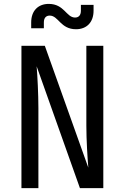

<svg xmlns="http://www.w3.org/2000/svg" viewBox="-20 -965 640 985"><path d="M370 -815C424 -815 460 -850 460 -910V-940H395V-910C395 -886 383 -875 365 -875C320 -875 310 -945 230 -945C176 -945 140 -910 140 -850V-820H205V-850C205 -874 217 -885 235 -885C280 -885 290 -815 370 -815ZM177 0V-410C177 -483 172 -576 168 -625L390 0H510V-730H423V-320C423 -247 429 -154 433 -105L210 -730H90V0Z"/></svg>

Font: Tekne LDO
Style: Regular
Weight: 400
Monospace: yes
Designer: Alessio Laiso, Mario Rullo, Paolo Rosset
Foundry: Alessio Laiso
Version: Version 1.000;hotconv 1.0.109;makeotfexe 2.5.65596